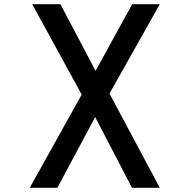

<svg xmlns="http://www.w3.org/2000/svg" viewBox="-20 -897 905 917"><path d="M370.1 -445.3 122.1 0H253.9L434.6 -337.9L610.4 0H743.2L502.9 -450.2L743.2 -877H611.3L436.5 -558.6L268.6 -877H133.8Z"/></svg>

Font: OCR-B
Style: Regular
Weight: 400
Version: 1.1